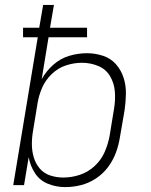

<svg xmlns="http://www.w3.org/2000/svg" viewBox="-20 -755 616 783"><path d="M246 8Q278 8 310 0Q342 -8 371 -27Q400 -46 420.5 -73.5Q441 -101 452.5 -132Q464 -163 469 -195L488 -305Q493 -339 493.5 -373Q494 -407 484 -438Q474 -469 453 -493Q432 -517 400 -527.5Q368 -538 335 -538Q299 -538 263 -527.5Q227 -517 197.5 -491Q168 -465 150 -432L178 -603H335V-642H184L200 -735H156L140 -642H74V-603H134L34 0H78L97 -114Q103 -79 122.5 -49Q142 -19 175.5 -5.5Q209 8 246 8ZM238 -31Q210 -31 184.5 -39.5Q159 -48 142 -68Q125 -88 117.5 -114Q110 -140 110 -167.5Q110 -195 115 -223L133 -333Q138 -365 151.5 -396.5Q165 -428 191 -453Q217 -478 249.5 -488.5Q282 -499 314 -499Q349 -499 380.5 -486Q412 -473 429 -444Q446 -415 448.5 -380.5Q451 -346 445 -311L427 -201Q421 -168 407 -135.5Q393 -103 366 -78Q339 -53 305.5 -42Q272 -31 238 -31Z"/></svg>

Font: Iosevka Sparkle XLtObl
Style: Regular
Weight: 200
Italic angle: -9°
Designer: Belleve Invis
Foundry: Belleve Invis
Version: Version 4.5.0; ttfautohint (v1.8.3)